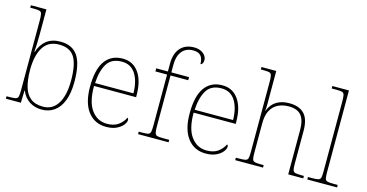

<svg xmlns="http://www.w3.org/2000/svg" viewBox="-79 -1135 2879 1508"><g transform="rotate(15 1360.0 -381.0)"><path d="M313 10Q256 10 212.5 -18Q169 -46 148 -99H145L142 0H20V-20H41Q78 -20 94 -24Q110 -28 114 -43.5Q118 -59 118 -94V-662Q118 -699 114 -715.5Q110 -732 95.5 -736Q81 -740 51 -740H20V-760H146V-560Q146 -541 145.5 -515.5Q145 -490 144 -463.5Q143 -437 141 -414H144Q164 -476 207.5 -510Q251 -544 320 -544Q416 -544 461 -478Q506 -412 506 -267Q506 -175 482 -113.5Q458 -52 414.5 -21Q371 10 313 10ZM317 -15Q394 -15 436 -81.5Q478 -148 478 -270Q478 -400 441 -459.5Q404 -519 316 -519Q228 -519 186.5 -452Q145 -385 145 -269Q145 -190 161 -133Q177 -76 214.5 -45.5Q252 -15 317 -15Z M836 10Q743 10 688.5 -60.5Q634 -131 634 -262Q634 -404 684 -473Q734 -542 827 -542Q910 -542 957.5 -475.5Q1005 -409 1005 -290V-276H663Q662 -146 710.5 -80.5Q759 -15 837 -15Q894 -15 929 -40.5Q964 -66 981 -103Q986 -100 988 -96Q990 -92 990 -85Q990 -68 972.5 -45.5Q955 -23 921 -6.5Q887 10 836 10ZM977 -300Q976 -397 938 -457Q900 -517 826 -517Q742 -517 706 -458Q670 -399 665 -300Z M1095 0V-20H1127Q1157 -20 1171.5 -24Q1186 -28 1190 -44.5Q1194 -61 1194 -98V-511H1099V-536H1194V-600Q1194 -682 1234 -727Q1274 -772 1345 -772Q1377 -772 1400 -761Q1423 -750 1435.5 -732.5Q1448 -715 1448 -697Q1448 -684 1444.5 -675Q1441 -666 1436 -662Q1431 -658 1426 -658Q1426 -683 1419 -703Q1412 -723 1394.5 -735Q1377 -747 1343 -747Q1285 -747 1253.5 -707.5Q1222 -668 1222 -600V-536H1366V-511H1222V-98Q1222 -61 1226.5 -44.5Q1231 -28 1245 -24Q1259 -20 1289 -20H1343V0Z M1646 10Q1553 10 1498.5 -60.5Q1444 -131 1444 -262Q1444 -404 1494 -473Q1544 -542 1637 -542Q1720 -542 1767.5 -475.5Q1815 -409 1815 -290V-276H1473Q1472 -146 1520.5 -80.5Q1569 -15 1647 -15Q1704 -15 1739 -40.5Q1774 -66 1791 -103Q1796 -100 1798 -96Q1800 -92 1800 -85Q1800 -68 1782.5 -45.5Q1765 -23 1731 -6.5Q1697 10 1646 10ZM1787 -300Q1786 -397 1748 -457Q1710 -517 1636 -517Q1552 -517 1516 -458Q1480 -399 1475 -300Z M1885 0V-20H1910Q1947 -20 1963 -24Q1979 -28 1983 -43.5Q1987 -59 1987 -94V-662Q1987 -699 1983 -715.5Q1979 -732 1964.5 -736Q1950 -740 1920 -740H1895V-760H2015V-482Q2015 -474 2014.5 -465Q2014 -456 2013.5 -448.5Q2013 -441 2012 -435H2014Q2023 -461 2042.5 -485.5Q2062 -510 2096.5 -526Q2131 -542 2183 -542Q2261 -542 2302.5 -499.5Q2344 -457 2344 -362V-94Q2344 -59 2348 -43.5Q2352 -28 2368.5 -24Q2385 -20 2421 -20H2438V0H2316V-360Q2316 -441 2284.5 -479Q2253 -517 2183 -517Q2133 -517 2095 -497.5Q2057 -478 2036 -438Q2015 -398 2015 -334V-94Q2015 -59 2019 -43.5Q2023 -28 2039.5 -24Q2056 -20 2092 -20H2111V0Z M2471 0V-20H2501Q2538 -20 2554 -24Q2570 -28 2574 -43.5Q2578 -59 2578 -94V-662Q2578 -699 2574 -715.5Q2570 -732 2555.5 -736Q2541 -740 2511 -740H2471V-760H2606V-94Q2606 -59 2610 -43.5Q2614 -28 2630.5 -24Q2647 -20 2683 -20H2713V0Z"/></g></svg>

Font: Noto Serif Lao Thin
Style: Regular
Weight: 250
Designer: Monotype Design Team
Foundry: Monotype Imaging Inc.
Version: Version 2.003